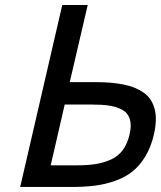

<svg xmlns="http://www.w3.org/2000/svg" viewBox="-20 -743 638 762"><path d="M342.8 -328.1H236.8L181.2 -86.9H287.1Q330.1 -86.9 362.1 -92.3Q394 -97.7 421.9 -110.6Q449.7 -123.5 467.8 -148.2Q485.8 -172.9 494.1 -209Q498.5 -227.5 498.8 -242.7Q499 -257.8 495.4 -269.5Q491.7 -281.2 485.1 -290.3Q478.5 -299.3 467.8 -305.7Q457 -312 444.6 -316.4Q432.1 -320.8 415.5 -323.5Q398.9 -326.2 381.6 -327.1Q364.3 -328.1 342.8 -328.1ZM590.8 -209Q579.1 -158.7 556.4 -121.6Q533.7 -84.5 504.6 -61.5Q475.6 -38.6 436 -24.9Q396.5 -11.2 356 -6.1Q315.4 -1 264.2 -1H60.1L227.1 -723.1H328.1L256.8 -417H359.9Q391.1 -417 418 -414.8Q444.8 -412.6 469.7 -407.7Q494.6 -402.8 514.2 -394.8Q533.7 -386.7 550.3 -375.2Q566.9 -363.8 577.4 -347.7Q587.9 -331.5 593.5 -311.5Q599.1 -291.5 598.4 -265.6Q597.7 -239.7 590.8 -209Z"/></svg>

Font: Perun
Style: Italic
Weight: 400
Italic angle: -12°
Foundry: Stefan Peev, Context Ltd
Version: Version 001.000